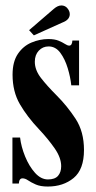

<svg xmlns="http://www.w3.org/2000/svg" viewBox="-20 -672 352 703"><path d="M155 11Q128 11 111 3.5Q94 -4 83 -11.5Q72 -19 62.5 -19Q50 -19 49 0H25.5V-168.5H53.5Q57.5 -134.5 72 -99Q86.5 -63.5 108.2 -39.2Q130 -15 155.5 -15Q181 -15 192.5 -28.2Q204 -41.5 204 -63.5Q204 -94.5 180 -129Q156 -163.5 123 -198.5Q79.5 -244.5 52.8 -290.5Q26 -336.5 26 -398.5Q26 -446 45.5 -474.8Q65 -503.5 95.2 -516.2Q125.5 -529 157 -529Q180 -529 194.5 -523Q209 -517 218 -511Q227 -505 233.5 -505Q244 -505 245 -523.5H269.5V-359.5H241Q238 -389 228 -422.2Q218 -455.5 200.8 -478.8Q183.5 -502 158 -502Q136.5 -502 122 -486.5Q107.5 -471 107.5 -446Q107.5 -415.5 130 -386.5Q152.5 -357.5 186.5 -323.5Q226 -284 256.8 -237Q287.5 -190 287.5 -123Q287.5 -51.5 249.5 -20.2Q211.5 11 155 11ZM104 -542.5 86.5 -561.5 177 -639.5Q191.5 -652 204.5 -652Q222 -652 231.5 -635Q235.5 -628 235.5 -620.5Q235.5 -599.5 208.5 -589.5Z"/></svg>

Font: Imbue 50pt ExtraBold
Style: Regular
Weight: 800
Designer: Tyler Finck
Foundry: Etcetera Type Company
Version: Version 1.102; ttfautohint (v1.8.3)